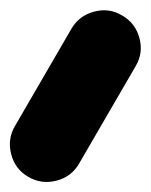

<svg xmlns="http://www.w3.org/2000/svg" viewBox="-34 -187 301 382"><path d="M22.5 165Q-3.9 149.9 -11.7 119.9Q-19.5 89.8 -4.4 64L107.9 -129.4Q123 -155.8 153.1 -163.8Q183.1 -171.9 209 -156.2Q235.4 -141.1 243.4 -111.3Q251.5 -81.5 235.8 -55.2L123.5 138.2Q108.4 164.6 78.6 172.4Q48.8 180.2 22.5 165Z"/></svg>

Font: Mikhak-DS1-FD ExtraBold
Style: Regular
Weight: 800
Designer: Amin Abedi
Version: Version 3.2